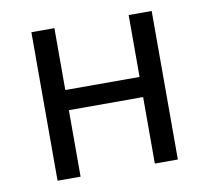

<svg xmlns="http://www.w3.org/2000/svg" viewBox="-64 -586 715 657"><g transform="rotate(-10 294.0 -258.0)"><path d="M85 -516H165V-301H423V-516H503V0H423V-231H165V0H85Z"/></g></svg>

Font: Aneliza
Style: Regular
Weight: 400
Designer: Mike Abbink, Paul van der Laan, Pieter van Rosmalen
Foundry: Bold Monday
Version: Version 3.001;September 8, 2019;FontCreator 11.5.0.2425 64-b